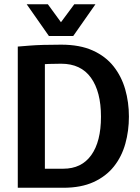

<svg xmlns="http://www.w3.org/2000/svg" viewBox="-20 -887 659 907"><path d="M64 0V-667Q64 -667 119.5 -671.5Q175 -676 269 -676Q357 -676 418 -648.5Q479 -621 516.5 -573.5Q554 -526 571.5 -465Q589 -404 589 -336Q589 -269 572 -208Q555 -147 518 -100.5Q481 -54 422 -27Q363 0 279 0ZM192 -90H279Q365 -90 411 -154Q457 -218 457 -336Q457 -454 409.5 -520Q362 -586 269 -586Q231 -586 211.5 -585Q192 -584 192 -584ZM431 -867 326 -717H211L106 -867H206L268 -782L331 -867Z"/></svg>

Font: Epunda Sans SemiBold
Style: Regular
Weight: 600
Designer: Simon Atzbach
Foundry: typofactur
Version: Version 2.204; ttfautohint (v1.8.4.7-5d5b)